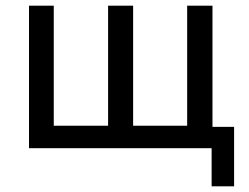

<svg xmlns="http://www.w3.org/2000/svg" viewBox="-20 -521 874 675"><path d="M724 134V0H82V-501H169V-79H360V-501H448V-79H638V-501H727V-75H803V134Z"/></svg>

Font: Nunitoga
Style: Medium
Weight: 500
Designer: Vernon Adams
Foundry: Vernon Adams
Version: Version 1.0